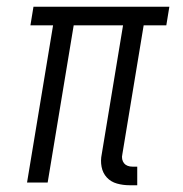

<svg xmlns="http://www.w3.org/2000/svg" viewBox="-20 -540 540 568"><path d="M363 8Q344 8 326 3Q308 -2 296 -15Q284 -28 280.5 -46.5Q277 -65 281 -84L344 -465H198L121 0H60L137 -465H70L79 -520H481L472 -465H405L342 -84Q340 -76 341.5 -69Q343 -62 347 -57Q351 -52 357.5 -49.5Q364 -47 372 -47H386V8Z"/></svg>

Font: Iosevka Curly Slab Light
Style: Italic
Weight: 300
Italic angle: -9°
Monospace: yes
Designer: Belleve Invis
Foundry: Belleve Invis
Version: Version 22.1.2; ttfautohint (v1.8.4)